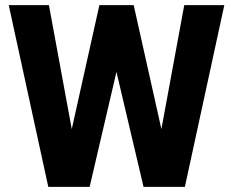

<svg xmlns="http://www.w3.org/2000/svg" viewBox="-20 -731 912 751"><path d="M857.4 -710.9 703.1 0H602.5H541.5L435.5 -449.7L330.6 0H241.2H168.9L14.2 -710.9H171.4L260.7 -226.1L368.7 -710.9H451.2H502.9L611.3 -226.1L700.7 -710.9Z"/></svg>

Font: Heebo ExtraBold
Style: Regular
Weight: 800
Designer: Oded Ezer
Foundry: Meir Sadan
Version: Version 2.001; ttfautohint (v1.5.14-ce02) -l 8 -r 50 -G 200 